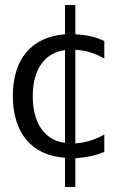

<svg xmlns="http://www.w3.org/2000/svg" viewBox="-20 -618 463 762"><path d="M238 -51C154 -62 110 -133 110 -237C110 -342 157 -409 238 -419ZM394 -455C358 -473 318 -480 279 -482V-598H238V-482C102 -471 31 -381 31 -237C31 -90 106 -1 238 8V124H279V10C321 7 359 0 394 -15V-84C357 -63 317 -51 279 -49V-420C318 -419 353 -408 394 -386Z"/></svg>

Font: Mint Spirit
Style: Regular
Weight: 400
Designer: HARENDAL Hirwen
Foundry: Arkandis Digital Foundry.
Version: Version 1.004;FFEdit